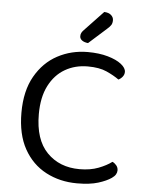

<svg xmlns="http://www.w3.org/2000/svg" viewBox="-57 -866 702 924"><g transform="rotate(5 294.0 -403.5)"><path d="M533 -541Q533 -528 524.5 -517.5Q516 -507 505 -502Q480 -520 444.5 -536Q409 -552 353 -552Q292 -552 243.5 -524Q195 -496 166.5 -440.5Q138 -385 138 -303Q138 -180 198.5 -118Q259 -56 356 -56Q408 -56 447 -71Q486 -86 511 -105Q521 -101 530 -90.5Q539 -80 539 -66Q539 -56 533.5 -46.5Q528 -37 515 -28Q492 -12 452 0.5Q412 13 350 13Q267 13 199.5 -22.5Q132 -58 93 -128Q54 -198 54 -303Q54 -408 94.5 -479Q135 -550 201.5 -585.5Q268 -621 347 -621Q402 -621 444 -609Q486 -597 509.5 -578.5Q533 -560 533 -541ZM318 -724 409 -820Q431 -819 442.5 -808.5Q454 -798 454 -784Q454 -770 448.5 -761Q443 -752 429 -740L344 -664Q325 -666 314.5 -674Q304 -682 304 -694Q304 -704 308 -711Q312 -718 318 -724Z"/></g></svg>

Font: Baloo Bhaina 2
Style: Regular
Weight: 400
Designer: Yesha Goshar, Manish Minz, Shuchita Grover and Ek Type
Foundry: Ek Type
Version: Version 1.700